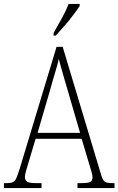

<svg xmlns="http://www.w3.org/2000/svg" viewBox="-22 -951 599 971"><path d="M-2 0V-25H15Q33 -25 43.5 -30Q54 -35 61 -51Q68 -67 78 -99L264 -714H295L490 -65Q498 -39 508 -32Q518 -25 546 -25H557V0H370V-25H394Q426 -25 436 -32Q446 -39 446 -55Q446 -66 439.5 -87Q433 -108 428 -125L391 -249H158L124 -135Q119 -118 111.5 -93Q104 -68 104 -55Q104 -40 115 -32.5Q126 -25 159 -25H188V0ZM168 -279H383L321 -492Q306 -543 294 -584.5Q282 -626 275 -653Q270 -627 257.5 -586.5Q245 -546 234 -505ZM249 -784Q271 -823 291.5 -860Q312 -897 325 -931H381V-921Q370 -904 349.5 -876.5Q329 -849 304.5 -821Q280 -793 260 -771H249Z"/></svg>

Font: Noto Serif Ethiopic Condensed ExtraLight
Style: Regular
Weight: 200
Width: 3
Designer: Monotype Design Team
Foundry: Monotype Imaging Inc.
Version: Version 2.102; ttfautohint (v1.8.4.7-5d5b)